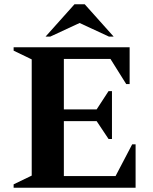

<svg xmlns="http://www.w3.org/2000/svg" viewBox="-20 -882 721 902"><path d="M44 0V-16L129 -57V-603L44 -644V-660H589V-487H573L499 -605H280V-368H434L490 -454H506V-229H490L434 -313H280V-55H523L601 -204H617V0ZM194 -710 330 -862H378L514 -710H492L354 -774L216 -710Z"/></svg>

Font: Spectral
Style: Bold
Weight: 700
Designer: Jean-Baptiste Levee
Foundry: Production Type
Version: Version 2.001